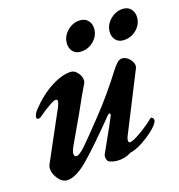

<svg xmlns="http://www.w3.org/2000/svg" viewBox="-98 -717 763 818"><g transform="rotate(-15 283.5 -308.0)"><path d="M40 -55Q40 -63 43 -70L141 -296Q148 -314 148 -320Q148 -330 140 -330Q132 -330 107 -312.5Q82 -295 64 -279Q56 -271 48 -271Q40 -271 40 -278Q40 -294 56 -313Q97 -365 146.5 -396.5Q196 -428 235 -428Q250 -428 264 -411.5Q278 -395 278 -378Q278 -373 276 -367Q256 -327 221 -247L161 -118Q153 -100 153 -89Q153 -75 164 -75Q177 -75 204 -106Q231 -137 289 -210Q323 -252 357 -300.5Q391 -349 410 -380Q425 -404 436 -415.5Q447 -427 459 -427Q477 -427 492 -411.5Q507 -396 507 -380Q507 -377 505 -371L396 -101Q392 -92 392 -83Q392 -73 399 -73Q412 -73 448.5 -99Q485 -125 508 -148Q511 -151 512 -151Q516 -151 520 -147Q524 -143 524 -138Q524 -124 500 -100Q476 -76 444 -55Q412 -34 390 -30Q361 -11 327 -11Q306 -11 291 -18Q287 -19 283.5 -26Q280 -33 280 -41Q280 -49 282 -52L295 -81Q336 -171 349 -204Q350 -206 350 -209Q350 -214 346 -214Q342 -214 337 -208Q244 -94 190.5 -40Q137 14 98 14Q76 14 58 -9Q40 -32 40 -55ZM248 -550Q248 -582 272.5 -606Q297 -630 329 -630Q351 -630 364 -615.5Q377 -601 377 -579Q377 -547 352.5 -523.5Q328 -500 294 -500Q273 -500 260.5 -514.5Q248 -529 248 -550ZM437 -550Q437 -582 462 -606Q487 -630 519 -630Q540 -630 553 -615.5Q566 -601 566 -579Q566 -547 541.5 -523.5Q517 -500 483 -500Q462 -500 449.5 -514.5Q437 -529 437 -550Z"/></g></svg>

Font: EB Garamond SemiBold
Style: Italic
Weight: 600
Italic angle: -17.2°
Designer: Georg Duffner and Octavio Pardo
Foundry: Georg Duffner
Version: Version 1.000